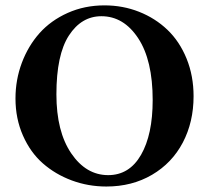

<svg xmlns="http://www.w3.org/2000/svg" viewBox="-20 -678 770 708"><path d="M693.8 -323.2Q693.8 -228 654.1 -152.3Q614.3 -76.7 540.5 -33.4Q466.8 9.8 372.1 9.8Q305.2 9.8 244.6 -12.7Q184.1 -35.2 137.9 -75.7Q91.8 -116.2 64.5 -178.5Q37.1 -240.7 37.1 -314.9Q37.1 -383.8 60.5 -446.3Q84 -508.8 125.7 -555.7Q167.5 -602.5 229.7 -630.4Q292 -658.2 365.2 -658.2Q433.1 -658.2 492.9 -634.5Q552.7 -610.8 597.4 -568.1Q642.1 -525.4 668 -461.9Q693.8 -398.4 693.8 -323.2ZM354 -618.2Q280.3 -618.2 234.1 -547.1Q188 -476.1 188 -330.1Q188 -192.9 242.7 -112.5Q297.4 -32.2 378.9 -32.2Q457 -32.2 500 -106.9Q543 -181.6 543 -309.1Q543 -456.1 489.5 -537.1Q436 -618.2 354 -618.2Z"/></svg>

Font: Common Serif
Style: Bold
Weight: 700
Designer: Philipp H. Poll, Khaled Hosny
Foundry: Stefan Peev, Context Ltd.
Version: Version 1.026